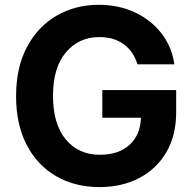

<svg xmlns="http://www.w3.org/2000/svg" viewBox="-20 -757 790 787"><path d="M388.2 9.8Q286.1 9.8 209 -35.4Q131.8 -80.6 88.9 -164.1Q45.9 -247.6 45.9 -362.8Q45.9 -480.5 90.6 -564.5Q135.3 -648.4 212.2 -692.9Q289.1 -737.3 384.8 -737.3Q466.8 -737.3 533.2 -706.1Q599.6 -674.8 642.1 -619.9Q684.6 -564.9 694.8 -493.2H543.5Q527.8 -545.4 487.8 -575.2Q447.8 -605 387.2 -605Q303.2 -605 250.2 -542.5Q197.3 -480 197.3 -364.3Q197.3 -248.5 249.5 -185.5Q301.8 -122.6 389.2 -122.6Q466.8 -122.6 511.2 -163.6Q555.7 -204.6 557.6 -274.4H399.4V-387.7H702.1V-296.9Q702.1 -201.2 661.6 -132.6Q621.1 -64 550.3 -27.1Q479.5 9.8 388.2 9.8Z"/></svg>

Font: Inter
Style: Bold
Weight: 700
Designer: Rasmus Andersson
Foundry: rsms
Version: Version 4.001;git-9221beed3